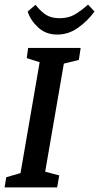

<svg xmlns="http://www.w3.org/2000/svg" viewBox="-22 -813 430 833"><path d="M255 -537 174 -68 235 -52 226 0H-2L5 -44L67 -62L150 -543L94 -561L100 -605H328L320 -553ZM98 -763 132 -792Q155 -763 178 -748.5Q201 -734 236 -734Q273 -734 299.5 -748.5Q326 -763 360 -793L388 -763Q360 -724 318 -693.5Q276 -663 226 -663Q177 -663 143.5 -694Q110 -725 98 -763Z"/></svg>

Font: Grenze Medium
Style: Italic
Weight: 500
Italic angle: -10°
Designer: Renata Polastri
Foundry: Omnibus-Type
Version: Version 1.002; ttfautohint (v1.8)